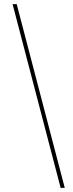

<svg xmlns="http://www.w3.org/2000/svg" viewBox="-20 -760 353 931"><path d="M274 151 41 -740H61L294 151Z"/></svg>

Font: IBM Plex Sans Thai Thin
Style: Regular
Weight: 100
Designer: Mike Abbink, Paul van der Laan, Pieter van Rosmalen, Ben Mitchell, Mark Frömberg
Foundry: Bold Monday
Version: Version 1.1